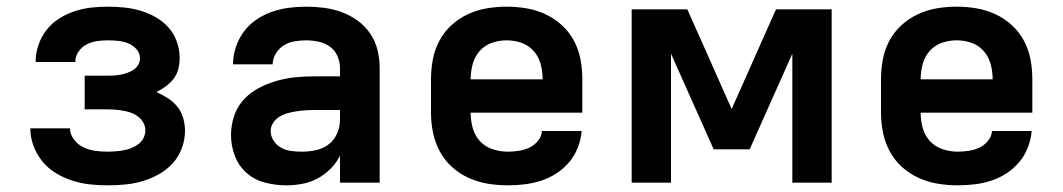

<svg xmlns="http://www.w3.org/2000/svg" viewBox="-20 -548 3190 576"><path d="M302 8Q275 8 248.5 5Q222 2 196 -6.5Q170 -15 147 -29Q124 -43 107 -64Q90 -85 80.5 -110.5Q71 -136 71 -163H190Q190 -145 202 -129.5Q214 -114 230.5 -106Q247 -98 265.5 -95.5Q284 -93 302 -93Q314 -93 326.5 -94Q339 -95 350.5 -97Q362 -99 373.5 -103.5Q385 -108 395 -115.5Q405 -123 410.5 -134Q416 -145 416 -157Q416 -169 410 -180Q404 -191 394 -198.5Q384 -206 372.5 -210Q361 -214 349 -216Q337 -218 324.5 -219Q312 -220 300 -220H234V-321H300Q310 -321 320.5 -321.5Q331 -322 341.5 -324Q352 -326 362 -329.5Q372 -333 380.5 -338.5Q389 -344 394.5 -353.5Q400 -363 400 -373Q400 -389 389 -401Q378 -413 363.5 -418.5Q349 -424 333.5 -425.5Q318 -427 303 -427Q286 -427 270 -424.5Q254 -422 239.5 -414.5Q225 -407 215.5 -393Q206 -379 206 -363V-362H87V-364Q87 -389 95.5 -413.5Q104 -438 119.5 -458Q135 -478 157 -492Q179 -506 203 -514Q227 -522 252 -525Q277 -528 303 -528Q328 -528 352.5 -525.5Q377 -523 401 -516Q425 -509 447 -496.5Q469 -484 485.5 -465.5Q502 -447 510.5 -423Q519 -399 519 -375Q519 -358 515 -341.5Q511 -325 501 -312Q491 -299 477.5 -289Q464 -279 449 -272Q467 -264 483.5 -253.5Q500 -243 512 -228Q524 -213 529.5 -194Q535 -175 535 -156Q535 -129 525.5 -103.5Q516 -78 498.5 -58.5Q481 -39 457 -25.5Q433 -12 407.5 -4.5Q382 3 355.5 5.5Q329 8 302 8Z M839 8Q807 8 775.5 0Q744 -8 720 -29Q696 -50 684.5 -80.5Q673 -111 673 -143Q673 -171 682 -199Q691 -227 710.5 -248.5Q730 -270 755.5 -283.5Q781 -297 808.5 -305Q836 -313 864.5 -316Q893 -319 922 -319H1000V-344Q1000 -363 992 -380.5Q984 -398 969 -408.5Q954 -419 935.5 -423Q917 -427 898 -427Q881 -427 863.5 -424Q846 -421 831.5 -412Q817 -403 807.5 -387.5Q798 -372 798 -355H679Q679 -381 687.5 -406.5Q696 -432 711.5 -453Q727 -474 749 -489Q771 -504 795.5 -512.5Q820 -521 846 -524.5Q872 -528 898 -528Q925 -528 952.5 -524.5Q980 -521 1005.5 -511.5Q1031 -502 1053 -486Q1075 -470 1090.5 -447.5Q1106 -425 1112.5 -398Q1119 -371 1119 -344V0H1000V-81Q989 -59 971.5 -41.5Q954 -24 932.5 -12.5Q911 -1 887 3.5Q863 8 839 8ZM886 -93Q907 -93 928 -97.5Q949 -102 966 -115Q983 -128 991.5 -148Q1000 -168 1000 -189V-218H922Q909 -218 895.5 -217Q882 -216 869 -214Q856 -212 843 -208.5Q830 -205 818.5 -198Q807 -191 799.5 -179.5Q792 -168 792 -155Q792 -139 801 -125.5Q810 -112 824 -104.5Q838 -97 854 -95Q870 -93 886 -93Z M1503 8Q1473 8 1443 3Q1413 -2 1385.5 -14.5Q1358 -27 1335.5 -47.5Q1313 -68 1299 -94.5Q1285 -121 1279 -150.5Q1273 -180 1273 -210V-310Q1273 -340 1278.5 -369.5Q1284 -399 1298 -425.5Q1312 -452 1334.5 -472.5Q1357 -493 1384 -505.5Q1411 -518 1440.5 -523Q1470 -528 1500 -528Q1530 -528 1559.5 -523Q1589 -518 1616 -505.5Q1643 -493 1665.5 -472.5Q1688 -452 1702 -425.5Q1716 -399 1721.5 -369.5Q1727 -340 1727 -310V-210H1392Q1392 -187 1398 -164.5Q1404 -142 1419.5 -125Q1435 -108 1457.5 -100.5Q1480 -93 1503 -93Q1519 -93 1536 -95.5Q1553 -98 1568 -105Q1583 -112 1594 -125.5Q1605 -139 1606 -155H1725Q1723 -130 1713.5 -105.5Q1704 -81 1687.5 -61.5Q1671 -42 1649.5 -28Q1628 -14 1603.5 -6Q1579 2 1553.5 5Q1528 8 1503 8ZM1392 -310H1608Q1608 -333 1602 -355.5Q1596 -378 1581 -395Q1566 -412 1544.5 -419.5Q1523 -427 1500 -427Q1477 -427 1455.5 -419.5Q1434 -412 1419 -395Q1404 -378 1398 -355.5Q1392 -333 1392 -310Z M1875 0V-520H2042L2175 -221L2308 -520H2475V0H2357V-387L2229 -100H2121L1993 -387V0Z M2853 8Q2823 8 2793 3Q2763 -2 2735.5 -14.5Q2708 -27 2685.5 -47.5Q2663 -68 2649 -94.5Q2635 -121 2629 -150.5Q2623 -180 2623 -210V-310Q2623 -340 2628.5 -369.5Q2634 -399 2648 -425.5Q2662 -452 2684.5 -472.5Q2707 -493 2734 -505.5Q2761 -518 2790.5 -523Q2820 -528 2850 -528Q2880 -528 2909.5 -523Q2939 -518 2966 -505.5Q2993 -493 3015.5 -472.5Q3038 -452 3052 -425.5Q3066 -399 3071.5 -369.5Q3077 -340 3077 -310V-210H2742Q2742 -187 2748 -164.5Q2754 -142 2769.5 -125Q2785 -108 2807.5 -100.5Q2830 -93 2853 -93Q2869 -93 2886 -95.5Q2903 -98 2918 -105Q2933 -112 2944 -125.5Q2955 -139 2956 -155H3075Q3073 -130 3063.5 -105.5Q3054 -81 3037.5 -61.5Q3021 -42 2999.5 -28Q2978 -14 2953.5 -6Q2929 2 2903.5 5Q2878 8 2853 8ZM2742 -310H2958Q2958 -333 2952 -355.5Q2946 -378 2931 -395Q2916 -412 2894.5 -419.5Q2873 -427 2850 -427Q2827 -427 2805.5 -419.5Q2784 -412 2769 -395Q2754 -378 2748 -355.5Q2742 -333 2742 -310Z"/></svg>

Font: Iosevka Book
Style: Bold
Weight: 700
Designer: Belleve Invis
Foundry: Belleve Invis
Version: Version 28.0.7; ttfautohint (v1.8.3)